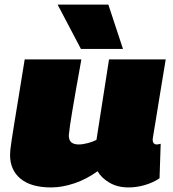

<svg xmlns="http://www.w3.org/2000/svg" viewBox="-20 -810 758 840"><path d="M204 10Q116 10 70 -28Q24 -66 24 -132Q24 -143 25.5 -157Q27 -171 31 -197Q35 -223 42 -267Q49 -311 60.5 -380Q72 -449 88 -550H336Q321 -468 311.5 -413Q302 -358 296 -322.5Q290 -287 286.5 -263Q283 -239 281 -218Q281 -196 292.5 -187Q304 -178 324 -178Q342 -178 364.5 -184Q387 -190 402 -198L457 -550H705Q688 -448 677.5 -383Q667 -318 661 -281Q655 -244 652 -227Q649 -210 648.5 -205Q648 -200 648 -199Q648 -188 653 -183Q658 -178 665 -178Q667 -178 671.5 -178.5Q676 -179 683 -181L678 -30Q650 -11 614 -0.5Q578 10 542 10Q494 10 458.5 -11Q423 -32 407 -61Q359 -26 305.5 -8Q252 10 204 10ZM334 -596 232 -790H454L518 -596Z"/></svg>

Font: Georama Expanded Black
Style: Italic
Weight: 900
Width: 7
Italic angle: -9°
Designer: Jean-Baptiste Levee
Foundry: Production Type
Version: Version 1.000